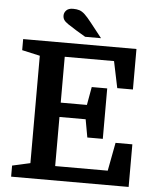

<svg xmlns="http://www.w3.org/2000/svg" viewBox="-60 -950 817 1001"><g transform="rotate(5 349.0 -450.0)"><path d="M495 -238H414L397 -332H260V-75H535L563 -223H651V0H36V-58L130 -79V-641L36 -662V-720H629V-508H547L518 -647H260V-407H397L414 -502H495ZM380 -836 440 -760H357L310 -788Q279 -807 263 -818Q247 -829 241 -838.5Q235 -848 235 -861Q235 -876 246.5 -888Q258 -900 282 -900Q301 -900 315 -895.5Q329 -891 343.5 -877.5Q358 -864 380 -836Z"/></g></svg>

Font: Domine
Style: Regular
Weight: 400
Designer: Pablo Impallari, Rodrigo Fuenzalida, Brenda Gallo
Foundry: Pablo Impallari, Rodrigo Fuenzalida, Brenda Gallo
Version: Version 2.000;September 19, 2022;FontCreator 14.0.0.2877 64-